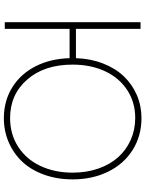

<svg xmlns="http://www.w3.org/2000/svg" viewBox="102 -857 760 1004"><g transform="rotate(90 482.0 -355.0)"><path d="M597.2 4.9Q507.3 4.4 437.3 -38.8Q367.2 -82 327.1 -159.9Q287.1 -237.8 284.2 -338.9H130.9V0H96.2V-710H130.9V-372.1H284.2Q286.6 -448.7 311.8 -513.4Q336.9 -578.1 378.7 -622.1Q420.4 -666 476.8 -690.4Q533.2 -714.8 597.2 -714.8Q690.9 -714.8 764.4 -668.5Q837.9 -622.1 877.9 -540Q918 -458 918 -355Q918 -273.4 893.3 -205.3Q868.7 -137.2 825.7 -91.6Q782.7 -45.9 723.9 -20.5Q665 4.9 597.2 4.9ZM597.2 -27.8Q681.6 -27.8 747.1 -69.8Q812.5 -111.8 847.7 -186.3Q882.8 -260.7 882.8 -355Q882.8 -428.7 861.1 -490.2Q839.4 -551.8 801.3 -593.8Q763.2 -635.7 710.7 -658.9Q658.2 -682.1 597.2 -682.1Q515.1 -682.1 451.2 -640.4Q387.2 -598.6 352.5 -524.2Q317.9 -449.7 317.9 -355Q317.9 -206.5 396 -117.2Q474.1 -27.8 597.2 -27.8Z"/></g></svg>

Font: Rawline ExtraLight
Style: Regular
Weight: 275
Designer: Matt McInerney, Pablo Impallari, Rodrigo Fuenzalida
Foundry: Matt McInerney, Pablo Impallari, Rodrigo Fuenzalida
Version: Version 4.020;PS 004.020;hotconv 1.0.88;makeotf.lib2.5.64775